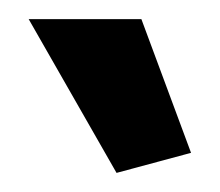

<svg xmlns="http://www.w3.org/2000/svg" viewBox="-20 -770 230 201"><path d="M102 -589 180 -610 128 -750H10Z"/></svg>

Font: Catamaran SemiBold
Style: Regular
Weight: 600
Designer: Pria Ravichandran
Version: Version 2.000